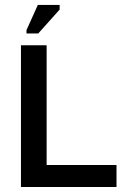

<svg xmlns="http://www.w3.org/2000/svg" viewBox="-20 -743 510 763"><path d="M63.3 -5V-563H165.3V-5ZM63.3 0V-87.3H443V0ZM132 -610H85.3V-623.3L130.3 -723.3H217V-705Z"/></svg>

Font: Darker Grotesque Light
Style: Regular
Weight: 300
Designer: Gabriel Lam
Foundry: TypeRant
Version: Version 1.000;gftools[0.9.28]